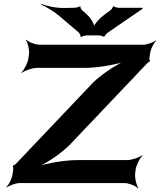

<svg xmlns="http://www.w3.org/2000/svg" viewBox="-20 -941 822 987"><path d="M338 -196 735 -614C737 -617 747 -624 749 -624L751 -628C749 -628 747 -639 748 -643L752 -669C755 -689 770 -720 782 -731L780 -733C768 -723 735 -711 715 -711H185C161 -711 126 -725 115 -737L113 -735C123 -722 132 -685 129 -661L126 -642C123 -618 104 -581 90 -568L92 -566C107 -578 145 -592 169 -592H415C486 -592 584 -610 635 -629L633 -633C584 -613 502 -560 456 -514L62 -99C60 -96 48 -89 46 -89V-85C48 -85 48 -73 48 -70L44 -43C41 -23 26 9 13 20L15 23C28 12 62 0 82 0H618C642 0 677 14 688 26L691 24C681 11 672 -26 675 -50L677 -68C680 -92 699 -129 713 -142L712 -144C697 -132 658 -118 634 -118H378C308 -118 210 -100 161 -81L162 -77C213 -97 292 -150 338 -196ZM428 -865 404 -887C399 -890 391 -904 394 -908L390 -909C388 -905 369 -901 361 -901L312 -900C266 -899 217 -911 192 -921V-917C216 -907 257 -883 286 -858L386 -773C389 -769 396 -756 394 -753L399 -751C401 -755 420 -759 426 -759H488C494 -759 511 -755 513 -752L517 -753C516 -756 528 -769 532 -772L713 -896V-901H591C585 -901 566 -905 566 -909L560 -907C562 -904 551 -890 546 -887L517 -866C495 -850 462 -815 460 -798H465C467 -815 446 -850 428 -865Z"/></svg>

Font: Asimov
Style: EdgeWideIt
Weight: 500
Designer: Google
Version: Version 2.000980: 2014